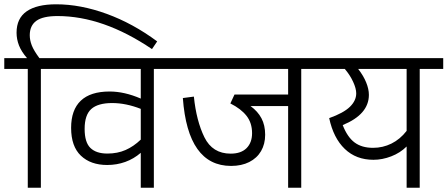

<svg xmlns="http://www.w3.org/2000/svg" viewBox="-26 -882 2102 902"><path d="M113.8 -716.3Q113.8 -692.9 123.5 -668.2Q133.3 -643.6 159.2 -608.9H278.3V-558.1H166V0H104.5V-558.1H-5.9V-608.9H101.1Q74.7 -639.2 63.2 -668.5Q51.8 -697.8 51.8 -728.5Q51.8 -795.9 99.4 -828.9Q147 -861.8 237.8 -861.8Q352.1 -861.8 475.3 -816.9Q598.6 -772 712.4 -687.5L688 -651.4Q458.5 -806.6 244.6 -806.6Q175.8 -806.6 144.8 -784.2Q113.8 -761.7 113.8 -716.3Z M807.6 -558.1H696.8V0H635.3V-164.1Q602.5 -135.7 562.5 -121.3Q522.5 -106.9 477.5 -106.9Q399.9 -106.9 354 -150.6Q308.1 -194.3 308.1 -281.2Q308.1 -365.7 353.5 -408.9Q398.9 -452.1 488.8 -452.1Q558.6 -452.1 635.3 -418.9V-558.1H264.2V-608.9H807.6ZM635.3 -226.1V-370.6Q565.4 -397.9 501 -397.9Q434.1 -397.9 402.8 -369.9Q371.6 -341.8 371.6 -276.4Q371.6 -213.4 398.7 -187Q425.8 -160.6 478.5 -160.6Q525.9 -160.6 563.7 -177.2Q601.6 -193.8 635.3 -226.1Z M1500 -558.1H1389.2V0H1327.6V-383.8H1150.9Q1185.1 -358.9 1202.4 -326.2Q1219.7 -293.5 1219.7 -249Q1219.7 -205.1 1200.4 -172.1Q1181.2 -139.2 1145 -120.8Q1108.9 -102.5 1059.6 -102.5Q856.4 -102.5 833 -421.4L884.8 -428.2Q896.5 -314 934.3 -237.1Q972.2 -160.2 1057.6 -160.2Q1106.4 -160.2 1132.3 -186Q1158.2 -211.9 1158.2 -256.3Q1158.2 -304.7 1132.1 -337.9Q1106 -371.1 1056.2 -396L1075.7 -438L1076.7 -437.5L1076.2 -438H1327.6V-558.1H795.4V-608.9H1500Z M2056.2 -558.1H1945.8V0H1884.3V-193.8Q1854 -163.6 1812 -147.5Q1770 -131.3 1728.5 -131.3Q1647 -131.3 1593.8 -182.4Q1540.5 -233.4 1520.5 -327.1Q1587.9 -351.1 1617.7 -380.1Q1647.5 -409.2 1647.5 -443.4Q1647.5 -466.3 1632.8 -498Q1618.2 -529.8 1593.8 -558.1H1487.8V-608.9H2056.2ZM1884.3 -558.1H1656.7Q1681.6 -525.9 1694.3 -494.6Q1707 -463.4 1707 -436.5Q1707 -344.7 1584 -294.4Q1606 -237.8 1639.9 -212.6Q1673.8 -187.5 1726.6 -187.5Q1772.5 -187.5 1813 -207.5Q1853.5 -227.5 1884.3 -267.1Z"/></svg>

Font: Varta
Style: Light
Weight: 300
Designer: Joana Correia, Viktoriya Grabowska, Eben Sorkin
Foundry: Sorkin Type
Version: Version 1.002; ttfautohint (v1.3) -l 8 -r 24 -G 200 -x 12 -H